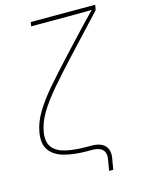

<svg xmlns="http://www.w3.org/2000/svg" viewBox="-127 -801 743 1002"><g transform="rotate(-15 244.5 -300.0)"><path d="M334.5 128.9 344.7 68.4Q348.6 45.9 342.3 30.8Q335.9 15.6 319.3 7.8Q302.7 0 274.9 0H252Q181.2 0 128.4 -14.2Q75.7 -28.3 50.3 -63.2Q24.9 -98.1 35.2 -159.7Q44.4 -213.4 77.1 -266.8Q109.9 -320.3 161.1 -379.4Q212.4 -438.5 277.3 -508.3L369.6 -607.4Q381.8 -620.6 394.5 -633.8Q407.2 -647 419.9 -660.4Q432.6 -673.8 445.6 -687Q458.5 -700.2 471.7 -713.4V-706.5Q454.6 -706.1 437.5 -705.8Q420.4 -705.6 403.3 -705.6Q386.2 -705.6 369.4 -705.3Q352.5 -705.1 335.4 -705.1H136.7L140.6 -727.5H488.8L483.9 -699.7L292 -493.7Q227.5 -424.3 177.7 -366.2Q127.9 -308.1 96.9 -257.1Q65.9 -206.1 57.6 -156.2Q48.8 -103 70.8 -74Q92.8 -44.9 140.4 -33.7Q188 -22.5 255.9 -22.5H278.8Q328.6 -22.5 351.6 1.2Q374.5 24.9 367.2 68.4L356.9 128.9Z"/></g></svg>

Font: Inter 20pt Thin
Style: Italic
Weight: 250
Italic angle: -9.3988°
Version: Version 4.001;git-66647c0bb